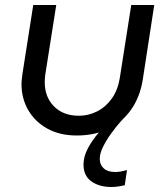

<svg xmlns="http://www.w3.org/2000/svg" viewBox="-20 -530 670 768"><path d="M597 -510 551 -211Q540 -142 504.5 -91.5Q469 -41 413.5 -14.5Q358 12 287 12Q219 12 169.5 -15.5Q120 -43 93 -89.5Q66 -136 66 -194Q66 -204 67.5 -215Q69 -226 70 -236L113 -510H205L161 -231Q160 -223 159.5 -215.5Q159 -208 159 -201Q159 -142 196 -104.5Q233 -67 296 -67Q334 -67 368.5 -84.5Q403 -102 427 -135.5Q451 -169 459 -217L505 -510ZM426 218Q377 218 345.5 195.5Q314 173 314 128Q314 96 332 62.5Q350 29 376 -0.5Q402 -30 425 -52.5Q448 -75 459 -86L485 -68Q479 -62 462 -43Q445 -24 426 2Q407 28 393 55.5Q379 83 379 106Q379 129 395 143.5Q411 158 440 158Q462 158 488 150L479 211Q470 213 455.5 215.5Q441 218 426 218Z"/></svg>

Font: MuseoModerno
Style: Italic
Weight: 400
Italic angle: -9°
Designer: Pablo Cosgaya, Héctor Gatti, Marcela Romero, and the Authors of The MuseoModerno Project.
Foundry: Omnibus-Type Team
Version: Version 1.003